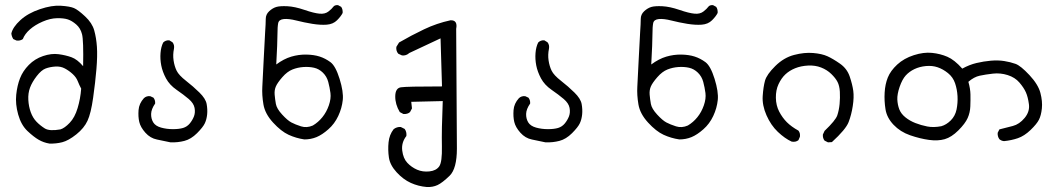

<svg xmlns="http://www.w3.org/2000/svg" viewBox="-20 -460 4188 768"><path d="M177.7 114.3Q154.3 110.4 134.8 99.1Q115.2 87.9 89.8 64Q64.5 40 52.7 -2Q41 -43.9 44.9 -81.1Q48.8 -118.2 60.1 -147Q71.3 -175.8 95.2 -200.2Q119.1 -224.6 152.3 -235.8Q185.5 -247.1 214.4 -243.2Q243.2 -239.3 266.1 -231Q289.1 -222.7 312.5 -195.3Q314.5 -298.8 308.1 -323.2Q301.8 -347.7 284.7 -362.3Q267.6 -377 251.5 -382.3Q235.4 -387.7 208 -387.2Q180.7 -386.7 150.4 -373.5Q120.1 -360.4 99.6 -342.3Q79.1 -324.2 71.3 -303.7Q60.5 -295.9 45.9 -297.9L33.2 -303.7Q26.4 -314.5 25.4 -326.2Q31.2 -351.6 61.5 -379.4Q91.8 -407.2 139.6 -423.3Q187.5 -439.5 223.6 -437Q259.8 -434.6 275.9 -427.7Q292 -420.9 320.3 -394.5Q348.6 -368.2 356.9 -338.4Q365.2 -308.6 367.7 -272.5Q370.1 -236.3 365.7 -183.6Q361.3 -130.9 352.5 -68.8Q343.8 -6.8 330.1 22.9Q316.4 52.7 285.2 77.6Q253.9 102.5 229 108.9Q204.1 115.2 177.7 114.3ZM221.7 57.6Q238.3 52.7 258.8 31.2Q279.3 9.8 290.5 -27.8Q301.8 -65.4 304.7 -105.5Q296.9 -120.1 291 -135.3Q285.2 -150.4 271 -163.6Q256.8 -176.8 239.7 -186Q222.7 -195.3 201.2 -193.8Q179.7 -192.4 162.6 -186Q145.5 -179.7 127 -155.8Q108.4 -131.8 100.1 -109.4Q91.8 -86.9 93.3 -60.5Q94.7 -34.2 103 -11.2Q111.3 11.7 126 26.9Q140.6 42 159.2 53.7Q177.7 65.4 221.7 57.6Z M662.1 109.4Q634.8 103.5 607.9 98.1Q581.1 92.8 561.5 70.8Q542 48.8 537.1 27.8Q532.2 6.8 534.2 -19.5Q536.1 -45.9 555.7 -67.4Q566.4 -77.1 581.1 -75.2L593.8 -69.3Q601.6 -59.6 600.6 -45.9Q585 -23.4 584.5 -4.4Q584 14.6 592.8 29.3Q601.6 43.9 624 50.3Q646.5 56.6 671.4 56.6Q696.3 56.6 712.4 51.8Q728.5 46.9 739.3 33.7Q750 20.5 755.9 5.4Q761.7 -9.8 758.3 -28.3Q754.9 -46.9 734.9 -64Q714.8 -81.1 686.5 -100.6Q658.2 -120.1 644 -146.5Q629.9 -172.9 625 -198.2Q620.1 -223.6 622.1 -248Q624 -272.5 632.8 -290Q642.6 -299.8 657.2 -298.8L669.9 -291Q678.7 -280.3 675.8 -264.6Q670.9 -241.2 674.3 -218.3Q677.7 -195.3 686.5 -177.2Q695.3 -159.2 724.1 -136.7Q752.9 -114.3 777.8 -89.8Q802.7 -65.4 806.6 -43.9Q810.5 -22.5 808.6 -2.4Q806.6 17.6 799.3 33.2Q792 48.8 768.1 72.8Q744.1 96.7 717.8 103.5Q691.4 110.4 662.1 109.4Z M1197.3 97.7Q1164.1 92.8 1134.3 79.1Q1104.5 65.4 1072.3 30.3Q1040 -4.9 1033.7 -42.5Q1027.3 -80.1 1029.3 -113.3Q1031.2 -146.5 1034.7 -220.7Q1038.1 -294.9 1040.5 -330.6Q1043 -366.2 1043 -384.3Q1043 -402.3 1056.6 -415Q1070.3 -427.7 1085 -432.1Q1099.6 -436.5 1129.4 -435.1Q1159.2 -433.6 1197.8 -420.4Q1236.3 -407.2 1258.3 -405.3Q1280.3 -403.3 1293.9 -414.1Q1307.6 -424.8 1313 -432.6Q1318.4 -440.4 1332 -439.5L1344.7 -432.6Q1351.6 -422.9 1350.6 -408.2Q1343.8 -394.5 1328.1 -378.9Q1312.5 -363.3 1287.1 -361.3Q1261.7 -359.4 1229 -364.7Q1196.3 -370.1 1165.5 -377.9Q1134.8 -385.7 1115.2 -383.8Q1095.7 -381.8 1092.8 -367.7Q1089.8 -353.5 1089.8 -321.8Q1089.8 -290 1085 -202.1Q1115.2 -224.6 1145 -233.4Q1174.8 -242.2 1205.1 -241.7Q1235.4 -241.2 1258.3 -233.9Q1281.2 -226.6 1301.8 -211.4Q1322.3 -196.3 1338.4 -144.5Q1354.5 -92.8 1351.1 -60.1Q1347.7 -27.3 1333 3.9Q1318.4 35.2 1293.5 57.1Q1268.6 79.1 1246.1 88.4Q1223.6 97.7 1197.3 97.7ZM1231.4 42Q1252.9 29.3 1269.5 8.8Q1286.1 -11.7 1295.4 -38.6Q1304.7 -65.4 1301.8 -87.9Q1298.8 -110.4 1293 -132.3Q1287.1 -154.3 1271.5 -169.4Q1255.9 -184.6 1236.3 -189Q1216.8 -193.4 1193.8 -191.9Q1170.9 -190.4 1149.9 -182.1Q1128.9 -173.8 1109.4 -151.4Q1089.8 -128.9 1083.5 -114.3Q1077.1 -99.6 1078.6 -81.5Q1080.1 -63.5 1083.5 -44.4Q1086.9 -25.4 1108.4 -2Q1129.9 21.5 1145.5 29.8Q1161.1 38.1 1184.1 45.4Q1207 52.7 1231.4 42Z M1687.5 288.1Q1653.3 285.2 1623 271.5Q1592.8 257.8 1566.4 229Q1540 200.2 1535.6 169.9Q1531.2 139.6 1534.2 109.4Q1537.1 79.1 1554.7 56.6Q1567.4 46.9 1583 47.9L1598.6 55.7Q1607.4 67.4 1605.5 84Q1585 110.4 1588.9 142.1Q1592.8 173.8 1609.4 191.4Q1626 209 1648.4 218.8Q1670.9 228.5 1697.8 225.6Q1724.6 222.7 1736.8 205.6Q1749 188.5 1747.6 125Q1746.1 61.5 1751 -55.7L1625 -52.7L1627.9 -26.4L1620.1 -11.7Q1610.4 -2.9 1593.8 -3.9L1579.1 -11.7Q1560.5 -43 1561 -75.2Q1561.5 -107.4 1583.5 -110.8Q1605.5 -114.3 1748 -114.3L1742.2 -306.6L1617.2 -248Q1604.5 -236.3 1587.9 -238.3L1573.2 -245.1Q1563.5 -255.9 1565.4 -272.5L1576.2 -290Q1625 -318.4 1676.3 -342.8Q1727.5 -367.2 1782.2 -378.9Q1811.5 -379.9 1804.7 -344.7Q1807.6 53.7 1807.6 134.3Q1807.6 214.8 1778.3 243.2Q1749 271.5 1730 280.3Q1710.9 289.1 1687.5 288.1Z M2162.1 109.4Q2134.8 103.5 2107.9 98.1Q2081.1 92.8 2061.5 70.8Q2042 48.8 2037.1 27.8Q2032.2 6.8 2034.2 -19.5Q2036.1 -45.9 2055.7 -67.4Q2066.4 -77.1 2081.1 -75.2L2093.8 -69.3Q2101.6 -59.6 2100.6 -45.9Q2085 -23.4 2084.5 -4.4Q2084 14.6 2092.8 29.3Q2101.6 43.9 2124 50.3Q2146.5 56.6 2171.4 56.6Q2196.3 56.6 2212.4 51.8Q2228.5 46.9 2239.3 33.7Q2250 20.5 2255.9 5.4Q2261.7 -9.8 2258.3 -28.3Q2254.9 -46.9 2234.9 -64Q2214.8 -81.1 2186.5 -100.6Q2158.2 -120.1 2144 -146.5Q2129.9 -172.9 2125 -198.2Q2120.1 -223.6 2122.1 -248Q2124 -272.5 2132.8 -290Q2142.6 -299.8 2157.2 -298.8L2169.9 -291Q2178.7 -280.3 2175.8 -264.6Q2170.9 -241.2 2174.3 -218.3Q2177.7 -195.3 2186.5 -177.2Q2195.3 -159.2 2224.1 -136.7Q2252.9 -114.3 2277.8 -89.8Q2302.7 -65.4 2306.6 -43.9Q2310.5 -22.5 2308.6 -2.4Q2306.6 17.6 2299.3 33.2Q2292 48.8 2268.1 72.8Q2244.1 96.7 2217.8 103.5Q2191.4 110.4 2162.1 109.4Z M2697.3 97.7Q2664.1 92.8 2634.3 79.1Q2604.5 65.4 2572.3 30.3Q2540 -4.9 2533.7 -42.5Q2527.3 -80.1 2529.3 -113.3Q2531.2 -146.5 2534.7 -220.7Q2538.1 -294.9 2540.5 -330.6Q2543 -366.2 2543 -384.3Q2543 -402.3 2556.6 -415Q2570.3 -427.7 2585 -432.1Q2599.6 -436.5 2629.4 -435.1Q2659.2 -433.6 2697.8 -420.4Q2736.3 -407.2 2758.3 -405.3Q2780.3 -403.3 2793.9 -414.1Q2807.6 -424.8 2813 -432.6Q2818.4 -440.4 2832 -439.5L2844.7 -432.6Q2851.6 -422.9 2850.6 -408.2Q2843.8 -394.5 2828.1 -378.9Q2812.5 -363.3 2787.1 -361.3Q2761.7 -359.4 2729 -364.7Q2696.3 -370.1 2665.5 -377.9Q2634.8 -385.7 2615.2 -383.8Q2595.7 -381.8 2592.8 -367.7Q2589.8 -353.5 2589.8 -321.8Q2589.8 -290 2585 -202.1Q2615.2 -224.6 2645 -233.4Q2674.8 -242.2 2705.1 -241.7Q2735.4 -241.2 2758.3 -233.9Q2781.2 -226.6 2801.8 -211.4Q2822.3 -196.3 2838.4 -144.5Q2854.5 -92.8 2851.1 -60.1Q2847.7 -27.3 2833 3.9Q2818.4 35.2 2793.5 57.1Q2768.6 79.1 2746.1 88.4Q2723.6 97.7 2697.3 97.7ZM2731.4 42Q2752.9 29.3 2769.5 8.8Q2786.1 -11.7 2795.4 -38.6Q2804.7 -65.4 2801.8 -87.9Q2798.8 -110.4 2793 -132.3Q2787.1 -154.3 2771.5 -169.4Q2755.9 -184.6 2736.3 -189Q2716.8 -193.4 2693.8 -191.9Q2670.9 -190.4 2649.9 -182.1Q2628.9 -173.8 2609.4 -151.4Q2589.8 -128.9 2583.5 -114.3Q2577.1 -99.6 2578.6 -81.5Q2580.1 -63.5 2583.5 -44.4Q2586.9 -25.4 2608.4 -2Q2629.9 21.5 2645.5 29.8Q2661.1 38.1 2684.1 45.4Q2707 52.7 2731.4 42Z M3292 109.4 3278.3 102.5Q3270.5 92.8 3271.5 78.1L3278.3 63.5Q3322.3 21.5 3329.1 1.5Q3335.9 -18.6 3338.4 -43.9Q3340.8 -69.3 3339.4 -93.3Q3337.9 -117.2 3330.1 -132.3Q3322.3 -147.5 3305.2 -164.1Q3288.1 -180.7 3264.6 -189.9Q3241.2 -199.2 3212.4 -197.8Q3183.6 -196.3 3160.6 -187Q3137.7 -177.7 3121.6 -162.6Q3105.5 -147.5 3094.2 -123.5Q3083 -99.6 3083.5 -68.8Q3084 -38.1 3096.7 -13.7Q3109.4 10.7 3127.4 28.8Q3145.5 46.9 3173.8 62.5Q3181.6 72.3 3179.7 86.9L3173.8 100.6Q3163.1 109.4 3146.5 106.4Q3119.1 93.8 3091.3 67.4Q3063.5 41 3045.9 1Q3028.3 -39.1 3030.8 -75.7Q3033.2 -112.3 3040 -137.2Q3046.9 -162.1 3081.1 -195.8Q3115.2 -229.5 3156.2 -240.2Q3197.3 -251 3232.4 -248Q3267.6 -245.1 3290 -234.9Q3312.5 -224.6 3340.3 -205.1Q3368.2 -185.5 3378.9 -153.8Q3389.6 -122.1 3393.1 -96.7Q3396.5 -71.3 3391.1 -36.1Q3385.7 -1 3374.5 28.3Q3363.3 57.6 3307.6 108.4Z M3996.1 104.5Q3985.4 103.5 3977.5 96.7Q3969.7 85.9 3970.7 71.3L3977.5 57.6Q4004.9 50.8 4031.2 43.9Q4057.6 37.1 4078.6 11.7Q4099.6 -13.7 4095.7 -43Q4091.8 -72.3 4083.5 -90.8Q4075.2 -109.4 4057.6 -129.9Q4040 -150.4 4010.7 -159.7Q3981.4 -168.9 3951.7 -165.5Q3921.9 -162.1 3898.9 -157.2Q3876 -152.3 3853.5 -132.8Q3861.3 -105.5 3861.8 -82.5Q3862.3 -59.6 3861.3 -34.7Q3860.4 -9.8 3850.6 12.2Q3840.8 34.2 3813.5 61.5Q3786.1 88.9 3758.8 96.7Q3731.4 104.5 3695.8 99.6Q3660.2 94.7 3620.6 81.1Q3581.1 67.4 3554.2 39.1Q3527.3 10.7 3522 -22.9Q3516.6 -56.6 3518.6 -89.8Q3520.5 -123 3531.2 -149.9Q3542 -176.8 3568.8 -201.7Q3595.7 -226.6 3635.3 -239.3Q3674.8 -252 3708 -248.5Q3741.2 -245.1 3769.5 -232.9Q3797.9 -220.7 3829.1 -185.5Q3857.4 -201.2 3886.2 -208Q3915 -214.8 3943.8 -217.3Q3972.7 -219.7 3997.1 -215.8Q4021.5 -211.9 4042 -204.6Q4062.5 -197.3 4097.7 -159.7Q4132.8 -122.1 4141.6 -88.4Q4150.4 -54.7 4147.5 -26.4Q4144.5 2 4135.7 19Q4127 36.1 4102.1 60.1Q4077.1 84 4051.3 92.8Q4025.4 101.6 3996.1 104.5ZM3745.1 44.9Q3765.6 39.1 3783.2 21.5Q3800.8 3.9 3806.2 -22Q3811.5 -47.9 3810.1 -75.2Q3808.6 -102.5 3800.3 -127Q3792 -151.4 3772 -167.5Q3752 -183.6 3730.5 -190.9Q3709 -198.2 3683.6 -195.8Q3658.2 -193.4 3637.7 -183.6Q3617.2 -173.8 3603 -158.2Q3588.9 -142.6 3578.6 -112.8Q3568.4 -83 3569.3 -62Q3570.3 -41 3577.1 -22.9Q3584 -4.9 3601.6 9.3Q3619.1 23.4 3641.6 32.2Q3664.1 41 3689 45.9Q3713.9 50.8 3745.1 44.9Z"/></svg>

Font: JasonHandwriting1
Style: Regular
Weight: 400
Version: Version 1.48.20